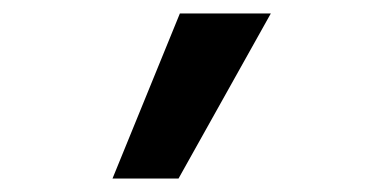

<svg xmlns="http://www.w3.org/2000/svg" viewBox="-20 -734 570 285"><path d="M147 -469H245L382 -714H247Z"/></svg>

Font: Noto Sans Mono Condensed ExtraBold
Style: Regular
Weight: 800
Width: 3
Designer: Monotype Design Team
Foundry: Monotype Imaging Inc.
Version: Version 2.014